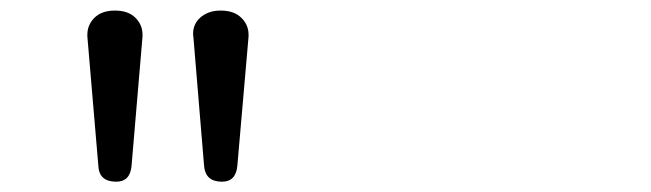

<svg xmlns="http://www.w3.org/2000/svg" viewBox="-20 -653 1244 367"><path d="M252.4 -583 231.4 -335.4Q228.5 -305.7 202.1 -305.7Q169.4 -305.7 168 -335.9L147 -583V-586.9Q147 -605.5 160.6 -619.1Q174.3 -632.8 199.7 -632.8Q225.1 -632.8 238.8 -619.1Q252.4 -605.5 252.4 -586.9ZM455.1 -583 433.6 -335.4Q430.7 -305.7 404.3 -305.7Q372.6 -305.7 370.1 -335.9L349.6 -583Q349.1 -585 349.1 -588.9Q349.1 -597.7 352.5 -605.5Q356 -613.3 362.8 -619.4Q369.6 -625.5 379.4 -629.2Q389.2 -632.8 401.9 -632.8Q427.2 -632.8 441.2 -619.1Q455.1 -605.5 455.1 -586.9Z"/></svg>

Font: Erica Type
Style: Italic
Weight: 400
Monospace: yes
Designer: Peter Wiegel
Foundry: Peter Wiegel
Version: Version 1.000 2010 initial release